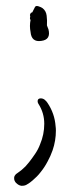

<svg xmlns="http://www.w3.org/2000/svg" viewBox="-20 -466 241 629"><path d="M138.7 -370.1Q147.5 -335.9 115.2 -332Q83 -327.1 80.1 -361.3Q78.1 -371.1 78.1 -380.9Q78.1 -390.6 80.1 -400.4Q78.1 -403.3 78.1 -406.2Q78.1 -409.2 79.1 -413.1Q78.1 -415 78.1 -416Q78.1 -418 79.1 -419.9Q79.1 -420.9 80.1 -421.9Q80.1 -422.9 81.1 -423.8Q82 -424.8 84 -424.8Q85 -425.8 85.9 -425.8Q87.9 -429.7 89.8 -433.6Q91.8 -437.5 93.8 -441.4Q95.7 -446.3 100.6 -446.3Q103.5 -446.3 106.4 -445.3Q115.2 -442.4 119.1 -439.5Q130.9 -430.7 132.8 -415Q134.8 -399.4 133.8 -382.8Q135.7 -378.9 136.7 -375Q137.7 -372.1 138.7 -370.1ZM106.4 -125Q102.5 -130.9 103.5 -136.7Q104.5 -142.6 111.3 -143.6Q119.1 -144.5 126 -139.6Q132.8 -133.8 135.7 -128.9Q159.2 -93.8 162.1 -52.7Q163.1 -45.9 163.1 -38.1Q163.1 -4.9 152.3 26.4Q145.5 45.9 135.7 63.5Q126 82 113.3 97.7Q107.4 105.5 100.6 112.3Q93.8 119.1 86.9 125Q78.1 132.8 69.3 137.7Q62.5 142.6 52.7 142.6Q50.8 142.6 49.8 142.6Q41 141.6 32.2 132.8Q26.4 126 26.4 119.1Q26.4 117.2 26.4 115.2Q27.3 109.4 32.2 104.5Q37.1 100.6 43 96.7Q44.9 94.7 46.9 93.8Q48.8 91.8 50.8 90.8Q56.6 85 63.5 79.1Q69.3 72.3 75.2 65.4Q85.9 51.8 95.7 37.1Q105.5 22.5 111.3 6.8Q125 -25.4 125 -60.5Q125 -95.7 106.4 -125Z"/></svg>

Font: Mrs Husband
Style: Regular
Weight: 400
Version: Version 1.0